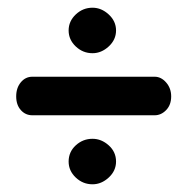

<svg xmlns="http://www.w3.org/2000/svg" viewBox="-20 -488 486 498"><path d="M64 -289H381Q398 -289 411 -274Q424 -259 424 -238Q424 -216 411 -202.5Q398 -189 381 -189H64Q46 -189 34 -202.5Q22 -216 22 -238Q22 -260 34 -274.5Q46 -289 64 -289ZM220 -128Q243 -128 262 -111Q281 -94 281 -69Q281 -45 262 -27.5Q243 -10 220 -10Q195 -10 176.5 -27.5Q158 -45 158 -69Q158 -94 176.5 -111Q195 -128 220 -128ZM220 -468Q243 -468 262 -450.5Q281 -433 281 -409Q281 -385 262 -367.5Q243 -350 220 -350Q195 -350 176.5 -367.5Q158 -385 158 -409Q158 -433 176.5 -450.5Q195 -468 220 -468Z"/></svg>

Font: Dosis
Style: Bold
Weight: 700
Designer: Edgar Tolentino, Pablo Impallari, Igino Marini
Foundry: Edgar Tolentino, Pablo Impallari, Igino Marini
Version: Version 1.007